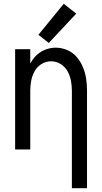

<svg xmlns="http://www.w3.org/2000/svg" viewBox="-20 -790 540 1015"><path d="M360 205V-310Q360 -337 355 -363.5Q350 -390 337 -413.5Q324 -437 300.5 -451.5Q277 -466 250 -466Q223 -466 199.5 -451.5Q176 -437 163 -413.5Q150 -390 145 -363.5Q140 -337 140 -310V0H60V-530H140V-454Q150 -472 163 -488Q184 -512 213.5 -525Q243 -538 275 -538Q306 -538 336 -525Q366 -512 386.5 -487.5Q407 -463 419 -433.5Q431 -404 435.5 -373Q440 -342 440 -310V205ZM238 -563 183 -606 317 -770 383 -718Z"/></svg>

Font: Iosevka SS08
Style: Regular
Weight: 400
Monospace: yes
Designer: Belleve Invis
Foundry: Belleve Invis
Version: 2.1.0; ttfautohint (v1.8.2)